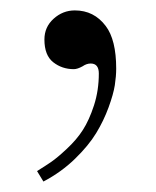

<svg xmlns="http://www.w3.org/2000/svg" viewBox="-20 -140 298 367"><path d="M50.8 187Q65.9 177.7 77.6 169.7Q89.4 161.6 107.9 144.3Q126.5 127 138.4 108.4Q150.4 89.8 159.7 61.3Q168.9 32.7 168.9 0.5Q168.9 -18.6 153.3 -18.6Q145.5 -18.6 137.7 -13.2Q127.9 -7.8 121.1 -7.8Q98.6 -7.8 81.8 -21Q64.9 -34.2 64.9 -64.5Q64.9 -88.4 82.5 -104.2Q100.1 -120.1 123 -120.1Q159.7 -120.1 182.1 -90.3Q202.1 -64 202.1 -8.8Q202.1 5.4 199.5 22.7Q196.8 40 187.5 65.4Q178.2 90.8 163.8 114.5Q149.4 138.2 123.3 163.6Q97.2 189 63 207Z"/></svg>

Font: Theano Modern
Style: Regular
Weight: 400
Designer: Alexey Kryukov
Version: Version 2.00